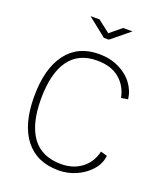

<svg xmlns="http://www.w3.org/2000/svg" viewBox="-170 -1065 1012 1187"><g transform="rotate(20 336.0 -472.0)"><path d="M612 -550 568 -543Q553 -619 498 -664.5Q443 -710 351 -710Q229 -710 167 -623Q105 -536 105 -368Q105 -204 168 -118Q231 -32 359 -32Q437 -32 492.5 -73.5Q548 -115 565 -189L608 -177Q603 -125 566 -82.5Q529 -40 473.5 -15Q418 10 357 10Q213 10 136.5 -88Q60 -186 60 -368Q60 -551 135 -651.5Q210 -752 349 -752Q422 -752 480 -724Q538 -696 572 -650Q606 -604 612 -550ZM494 -954 374 -856H341L218 -954H277L357 -892L432 -954Z"/></g></svg>

Font: Morrison Thin
Style: Regular
Weight: 100
Designer: Pablo Impallari, Rodrigo Fuenzalida (Modified by Dan O. Williams)
Version: Version 0.03;June 6, 2019;FontCreator 11.5.0.2425 64-bit; tt